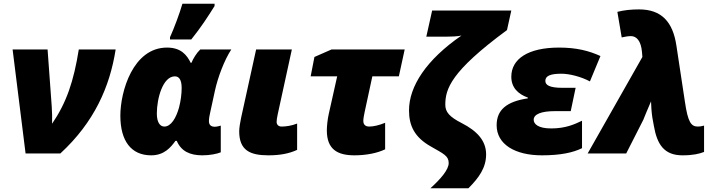

<svg xmlns="http://www.w3.org/2000/svg" viewBox="-20 -816 3804 1021"><path d="M116 0H301C481 -166 564 -354 595 -553H399C372 -384 334 -271 257 -158C258 -190 257 -218 255 -251L233 -553H47Z M884 -606H997C1050 -672 1084 -725 1121 -784V-796H950C935 -744 905 -664 884 -618ZM784 10C853 10 888 -32 913 -67H920C943 -12 990 10 1056 10C1098 10 1134 2 1154 -6V-148C1148 -146 1133 -142 1122 -142C1103 -142 1091 -151 1091 -172C1091 -185 1094 -203 1098 -219L1123 -334C1138 -403 1172 -495 1210 -553H1045C1025 -534 1007 -504 998 -482H994C974 -523 943 -563 868 -563C687 -563 620 -329 620 -201C620 -67 677 10 784 10ZM854 -143C830 -143 814 -167 814 -212C814 -293 846 -410 910 -410C932 -410 946 -392 946 -348C946 -316 941 -278 932 -244C917 -190 890 -143 854 -143Z M1407 10C1468 10 1517 1 1560 -19V-159C1530 -147 1500 -143 1477 -143C1461 -143 1451 -153 1451 -168C1451 -178 1453 -190 1457 -209L1532 -553H1342L1262 -189C1257 -166 1252 -135 1252 -118C1252 -17 1309 10 1407 10Z M1865 10C1928 10 1987 -2 2028 -22V-163C1996 -150 1967 -143 1943 -143C1926 -143 1912 -151 1912 -173C1912 -186 1916 -205 1919 -220L1960 -410H2101L2132 -553H1743L1652 -513L1632 -410H1773L1728 -209C1722 -182 1718 -145 1718 -123C1718 -22 1774 10 1865 10Z M2269 185H2471C2527 129 2565 76 2565 5C2565 -67 2518 -119 2436 -161C2369 -195 2348 -221 2348 -259C2348 -343 2377 -436 2676 -656L2699 -760H2278L2247 -621H2352C2376 -621 2413 -622 2434 -627C2247 -498 2155 -357 2155 -229C2155 -149 2183 -86 2273 -36C2339 2 2366 13 2366 51C2366 86 2325 134 2269 185Z M2862 10C2959 10 3026 -4 3075 -28V-174C3035 -155 2988 -133 2911 -133C2841 -133 2818 -157 2818 -179C2818 -209 2859 -225 2931 -225H3015L3041 -349H2971C2901 -349 2880 -364 2880 -386C2880 -414 2910 -424 2966 -424C3008 -424 3071 -408 3117 -383L3173 -518C3112 -546 3045 -563 2953 -563C2787 -563 2699 -502 2699 -408C2699 -351 2734 -316 2787 -297V-293C2673 -276 2621 -231 2621 -150C2621 -49 2718 10 2862 10Z M3609 10C3666 10 3698 2 3724 -8V-148C3708 -144 3701 -143 3691 -143C3655 -143 3638 -166 3622 -276L3577 -573C3558 -701 3497 -766 3378 -766C3336 -766 3298 -762 3263 -753L3286 -617C3300 -620 3319 -624 3335 -624C3364 -624 3389 -600 3394 -538L3396 -513L3105 0H3310L3402 -181C3399 -175 3439 -272 3442 -277C3442 -259 3445 -216 3449 -191L3457 -147C3474 -49 3511 10 3609 10Z"/></svg>

Font: Noto Sans UI Black
Style: Italic
Weight: 900
Italic angle: -372°
Designer: Monotype Design Team
Foundry: Monotype Imaging Inc.
Version: Version 1.901